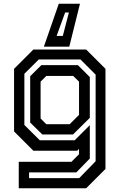

<svg xmlns="http://www.w3.org/2000/svg" viewBox="-20 -804 645 1024"><path d="M80 200V59H361L401.5 18.5V-10L391.5 0H158L55 -103V-437L158 -540H439.5L542.5 -437V97L439.5 200ZM135 146H402.5L490 56V-406L409 -487H187L110 -410.5V-137.5L192 -56H378.5L459 -136.5V41.5L387 115.5H135ZM205.5 -87 141 -150.5V-397.5L200.5 -456.5H395.5L459 -393V-175.5L369.5 -87ZM227 -141.5H351.5L401.5 -191.5V-368.5L370.5 -399H227L196.5 -368.5V-172ZM406.5 -784 349.5 -555H214L293.5 -784ZM347.5 -737.5H327.5L282 -612.5H315Z"/></svg>

Font: Tourney SemiBold
Style: Regular
Weight: 600
Version: Version 1.015